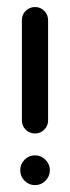

<svg xmlns="http://www.w3.org/2000/svg" viewBox="-20 -539 204 559"><path d="M38.9 -43.3Q38.9 -61.1 51.5 -73.9Q64.1 -86.7 81.9 -86.7Q99.6 -86.7 112.4 -73.9Q125.2 -61.1 125.2 -43.3Q125.2 -25.6 112.4 -12.8Q99.6 0 81.9 0Q64.1 0 51.5 -12.8Q38.9 -25.6 38.9 -43.3ZM81.9 -518.5Q97.8 -518.5 108.9 -507.4Q120 -496.3 120 -480.4V-188.5Q120 -172.6 108.9 -161.5Q97.8 -150.4 81.9 -150.4Q65.9 -150.4 54.8 -161.5Q43.7 -172.6 43.7 -188.5V-480.4Q43.7 -496.3 54.8 -507.4Q65.9 -518.5 81.9 -518.5Z"/></svg>

Font: 26F Galaxy Sans
Style: Bold
Weight: 700
Designer: C₂₉H₂₅N₃O₅
Version: Version 1.100